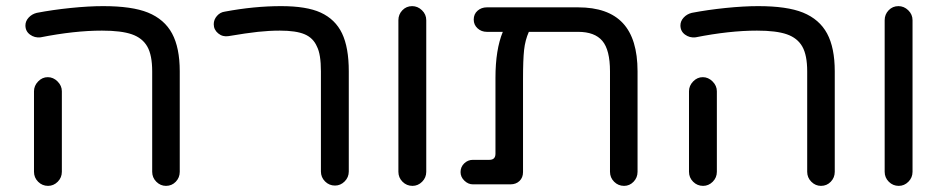

<svg xmlns="http://www.w3.org/2000/svg" viewBox="-20 -601 3085 627"><path d="M477 -40V-368Q477 -421 461 -449Q445 -477 410.5 -489Q376 -501 313 -501Q223 -501 112 -479Q93 -477 78 -488Q63 -499 63 -518Q63 -532 73.5 -543.5Q84 -555 100 -559Q152 -569 211 -575Q270 -581 317 -581Q411 -581 463 -560Q517 -538 542 -491.5Q567 -445 567 -368V-40Q567 -21 554 -7.5Q541 6 522 6Q504 6 490.5 -7.5Q477 -21 477 -40ZM91 -303Q91 -321 104.5 -335Q118 -349 136 -349Q154 -349 168 -335Q182 -321 182 -303V-40Q182 -21 168.5 -7.5Q155 6 137 6Q118 6 104.5 -7.5Q91 -21 91 -40Z M1028 -41V-368Q1028 -424 1015 -449Q1003 -477 975 -489Q947 -501 894 -501Q859 -501 822 -497Q785 -493 726 -483Q707 -480 692.5 -492Q678 -504 678 -522Q678 -537 688.5 -549Q699 -561 714 -563Q810 -581 898 -581Q981 -581 1027 -560Q1075 -538 1097 -492Q1119 -446 1119 -368V-41Q1119 -22 1105.5 -8.5Q1092 5 1074 5Q1055 5 1041.5 -8.5Q1028 -22 1028 -41Z M1281 -40V-535Q1281 -554 1294 -567.5Q1307 -581 1326 -581Q1344 -581 1358 -567.5Q1372 -554 1372 -535V-40Q1372 -21 1358.5 -7.5Q1345 6 1327 6Q1308 6 1294.5 -7.5Q1281 -21 1281 -40Z M2062 -368V-40Q2062 -21 2049 -7.5Q2036 6 2018 6Q1999 6 1985.5 -7.5Q1972 -21 1972 -40V-368Q1972 -438 1947 -467.5Q1922 -497 1868 -497H1707Q1695 -470 1691.5 -438Q1688 -406 1688 -343V-39Q1688 -21 1676.5 -10Q1665 1 1647 1H1524Q1509 1 1496.5 -11Q1484 -23 1484 -39Q1484 -56 1496 -67.5Q1508 -79 1524 -79H1578Q1598 -79 1598 -99V-347Q1598 -439 1622 -497H1570Q1552 -497 1539.5 -508.5Q1527 -520 1527 -537Q1527 -555 1539.5 -566Q1552 -577 1570 -577H1868Q1966 -577 2014 -525.5Q2062 -474 2062 -368Z M2616 -40V-368Q2616 -421 2600 -449Q2584 -477 2549.5 -489Q2515 -501 2452 -501Q2362 -501 2251 -479Q2232 -477 2217 -488Q2202 -499 2202 -518Q2202 -532 2212.5 -543.5Q2223 -555 2239 -559Q2291 -569 2350 -575Q2409 -581 2456 -581Q2550 -581 2602 -560Q2656 -538 2681 -491.5Q2706 -445 2706 -368V-40Q2706 -21 2693 -7.5Q2680 6 2661 6Q2643 6 2629.5 -7.5Q2616 -21 2616 -40ZM2230 -303Q2230 -321 2243.5 -335Q2257 -349 2275 -349Q2293 -349 2307 -335Q2321 -321 2321 -303V-40Q2321 -21 2307.5 -7.5Q2294 6 2276 6Q2257 6 2243.5 -7.5Q2230 -21 2230 -40Z M2869 -40V-535Q2869 -554 2882 -567.5Q2895 -581 2914 -581Q2932 -581 2946 -567.5Q2960 -554 2960 -535V-40Q2960 -21 2946.5 -7.5Q2933 6 2915 6Q2896 6 2882.5 -7.5Q2869 -21 2869 -40Z"/></svg>

Font: 寒蝉全圆体
Style: Regular
Weight: 400
Designer: Warren2060
      Designed by Motoya company      

      [Varela Round]
      Joe Prince(Latin component); Avraham Cornf
Foundry: ChillType
Version: Version 3.200